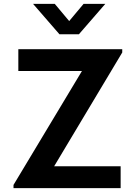

<svg xmlns="http://www.w3.org/2000/svg" viewBox="-20 -975 704 995"><path d="M151.3 -955H263.8L338.5 -865.8L413.2 -955H525.7L389 -797.5H288ZM50 0V-16.7L404.8 -607.2H75V-720H613.5V-703L260.7 -113.5H605.2V0Z"/></svg>

Font: Manrope ExtraLight
Style: Regular
Weight: 200
Designer: Mikhail Sharanda
Foundry: Mikhail Sharanda
Version: Version 4.505